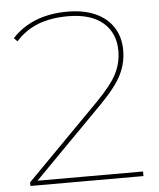

<svg xmlns="http://www.w3.org/2000/svg" viewBox="-51 -748 657 792"><g transform="rotate(-5 277.5 -351.5)"><path d="M43 -15 346 -322Q409 -386 431 -430.5Q453 -475 453 -523Q453 -598 402.5 -641Q352 -684 258 -684Q186 -684 133 -663Q80 -642 42 -599L28 -613Q68 -657 125.5 -680Q183 -703 258 -703Q324 -703 372.5 -681.5Q421 -660 447 -619.5Q473 -579 473 -524Q473 -471 449 -423Q425 -375 360 -309L66 -11L54 -19H511V0H43Z"/></g></svg>

Font: Montserrat
Style: Regular
Weight: 400
Designer: Julieta Ulanovsky
Foundry: Julieta Ulanovsky
Version: Version 8.000